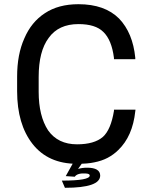

<svg xmlns="http://www.w3.org/2000/svg" viewBox="-20 -770 727 914"><path d="M625 -248 624 -240.2Q611.3 -121.1 543 -55.7Q521.5 -34.2 492.2 -18.6Q463.9 -3.9 428.7 2.9Q397.5 9.8 346.7 9.8Q209 9.8 134.8 -85Q61.5 -178.7 61.5 -335.9V-405.3Q61.5 -510.7 95.7 -586.9Q128.9 -665 193.4 -707Q257.8 -750 353.5 -750Q478.5 -750 546.9 -681.6Q612.3 -613.3 624 -495.1V-488.3H522.5V-494.1Q511.7 -580.1 471.7 -618.2Q434.6 -655.3 353.5 -655.3Q258.8 -655.3 211.9 -589.8Q164.1 -526.4 164.1 -403.3V-333Q164.1 -217.8 209 -149.4Q255.9 -83 346.7 -83Q428.7 -83 469.7 -118.2Q507.8 -152.3 522.5 -242.2V-248ZM274.4 89.8Q407.2 89.8 407.2 65.4Q407.2 56.6 386.7 55.7Q347.7 53.7 335.9 71.3L293 68.4L339.8 -15.6H386.7L351.6 34.2Q371.1 28.3 394.5 28.3Q456.1 28.3 457 65.4Q457 124 289.1 124Z"/></svg>

Font: RobotoJAA
Style: Medium
Weight: 500
Version: Version 2.05; 2016-11-05